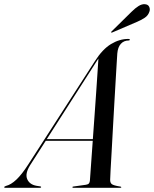

<svg xmlns="http://www.w3.org/2000/svg" viewBox="-74 -895 734 915"><path d="M70 -108.5Q44.5 -68 55.5 -41.8Q66.5 -15.5 100 -9.5L116.5 -7Q122 -6.5 122 -3.5Q122 0 116 0H-49Q-54 0 -54 -3Q-54 -6 -45.5 -9Q-22 -14.5 4 -39Q30 -63.5 60.5 -111L378.5 -604Q414.5 -660.5 455 -685Q495.5 -709.5 537.5 -709.5Q545 -709.5 544.5 -706Q544.5 -702 539 -702Q516.5 -702 502 -686.2Q487.5 -670.5 485 -640Q484.5 -633.5 482.5 -600.2Q480.5 -567 477.5 -516Q474.5 -465 471 -405Q467.5 -345 464.2 -284.5Q461 -224 458 -171.8Q455 -119.5 453 -84Q451 -48.5 451 -39Q450.5 -24.5 458.5 -17.8Q466.5 -11 498.5 -6Q504 -5.5 504 -3Q504 0 499 0H275.5Q271 0 271 -3Q271 -5.5 275 -6L335.5 -14.5Q346 -16 350 -21.2Q354 -26.5 354.5 -35Q355.5 -48.5 359.2 -101Q363 -153.5 368 -224H144ZM383 -597.5 149 -232H368.5Q372.5 -287.5 376.8 -347.2Q381 -407 384.8 -461.2Q388.5 -515.5 391.2 -556.5Q394 -597.5 395 -616Q391 -610.5 383 -597.5ZM552 -838Q570.5 -856.5 586.2 -866.2Q602 -876 616 -875Q631.5 -874 636.8 -863Q642 -852 638.5 -841Q632.5 -821 615 -809.8Q597.5 -798.5 577 -790L461.5 -740.5Q456.5 -738.5 455.5 -740.5Q455 -743 458.5 -746Z"/></svg>

Font: Fraunces 144pt
Style: Italic
Weight: 400
Italic angle: -16°
Version: Version 1.000;[b76b70a41]